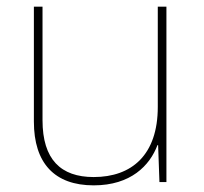

<svg xmlns="http://www.w3.org/2000/svg" viewBox="-20 -548 613 578"><path d="M481 -528H455V-226C455 -82 377 -15 262 -15C163 -15 108 -68 108 -186V-528H82V-182C82 -57 144 10 262 10C374 10 431 -50 454 -111H456L460 0H481Z"/></svg>

Font: Noto Sans Malayalam Thin
Style: Regular
Weight: 100
Designer: Jelle Bosma - Monotype Design Team
Foundry: Monotype Imaging Inc.
Version: Version 2.104